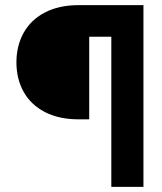

<svg xmlns="http://www.w3.org/2000/svg" viewBox="-20 -727 632 747"><path d="M413.1 -584H327.1V-262.7H286.1Q209.5 -262.7 154.8 -291Q100.1 -319.3 72 -369.6Q43.9 -419.9 43.9 -484.4Q43.9 -548.8 72 -599.4Q100.1 -649.9 154.8 -678.5Q209.5 -707 286.1 -707H538.1V0H413.1Z"/></svg>

Font: Pretendard GOV ExtraBold
Style: Regular
Weight: 800
Designer: Base glyphs from Inter by Rasmus Andersson; Hangeul glyphs from Noto Sans CJK(Source Han Sans) by Jang Soo-young and Kan
Foundry: Kil Hyung-jin
Version: Version 1.309